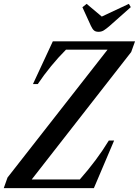

<svg xmlns="http://www.w3.org/2000/svg" viewBox="-34 -976 721 996"><path d="M-14.5 0 5 -55 524 -718.5H308.5Q268 -678 230.8 -632.5Q193.5 -587 162 -540H137L240 -761.5H666.5L646.5 -706L130.5 -45H380Q425 -96 462.2 -146Q499.5 -196 530.5 -247H558L453 0ZM477 -811Q462 -811 453.8 -818Q445.5 -825 438 -841L393.5 -938.5L415.5 -956L494 -890L634.5 -956L644.5 -939L534 -841Q516.5 -826 504.5 -818.5Q492.5 -811 477 -811Z"/></svg>

Font: Libre Caslon Condensed Medium Italic
Style: Regular
Weight: 500
Italic angle: -22.583°
Designer: Pablo Impallari, Rodrigo Fuenzalida, Katja Schimmel, Ertekin Erdin
Foundry: Pablo Impallari, Rodrigo Fuenzalida
Version: Version 2.000; ttfautohint (v1.8.4.7-5d5b);gftools[0.9.33]